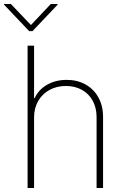

<svg xmlns="http://www.w3.org/2000/svg" viewBox="-57 -934 612 954"><path d="M112.3 0H80.1V-707H112.3V-446.3H115.2Q134.3 -488.3 176.5 -512.7Q218.8 -537.1 274.4 -537.1Q327.1 -537.1 368.2 -514.2Q409.2 -491.2 432.1 -449.5Q455.1 -407.7 455.1 -353.5V0H422.9V-352.5Q422.9 -397.9 403.8 -433.1Q384.8 -468.3 350.1 -487.5Q315.4 -506.8 270.5 -506.8Q225.1 -506.8 189 -487.1Q152.8 -467.3 132.6 -431.9Q112.3 -396.5 112.3 -350.6ZM96.7 -809.6 195.3 -914.1H229.5V-911.1L104.5 -779.3H87.9L-37.1 -911.1V-914.1H-2.9Z"/></svg>

Font: Pretendard GOV Thin
Style: Regular
Weight: 100
Designer: Base glyphs from Inter by Rasmus Andersson; Hangeul glyphs from Noto Sans CJK(Source Han Sans) by Jang Soo-young and Kan
Foundry: Kil Hyung-jin
Version: Version 1.309